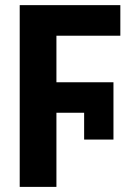

<svg xmlns="http://www.w3.org/2000/svg" viewBox="-20 -731 516 751"><path d="M423.8 -185.1H309.1V-290H200.7V0H57.1V-710.9H450.7V-591.3H200.7V-409.2H423.8Z"/></svg>

Font: Roboto Condensed
Style: Bold
Weight: 700
Designer: Google
Version: Version 2.134; 2016